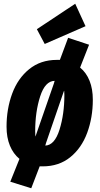

<svg xmlns="http://www.w3.org/2000/svg" viewBox="-20 -871 532 1026"><path d="M476 -338Q476 -243 446 -161.5Q416 -80 355.5 -31Q295 18 208 18H192L147 135L35 100L84 -22Q51 -49 33 -92.5Q15 -136 15 -194Q15 -289 45 -370.5Q75 -452 136 -501.5Q197 -551 284 -551H300L344 -669L456 -632L408 -510Q441 -483 458.5 -439.5Q476 -396 476 -338ZM168 -169Q168 -150 169 -142L170 -143L268 -425L272 -439Q221 -438 194.5 -355.5Q168 -273 168 -169ZM324 -364Q324 -380 323 -386L321 -383L226 -107L222 -93Q272 -95 298 -178Q324 -261 324 -364ZM382 -851 437 -731 219 -636 177 -715Z"/></svg>

Font: Fira Sans Extra Condensed ExtraBold
Style: Italic
Weight: 800
Width: 3
Italic angle: -8°
Designer: Carrois Corporate & Edenspiekermann AG
Foundry: Carrois Corporate GbR & Edenspiekermann AG
Version: Version 4.203